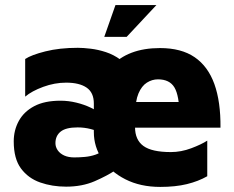

<svg xmlns="http://www.w3.org/2000/svg" viewBox="-20 -711 920 755"><path d="M436 -43Q402 -20 352.5 1.5Q303 23 240 23Q185 23 138 6.5Q91 -10 62.5 -48.5Q34 -87 34 -155Q34 -199 54 -235.5Q74 -272 114.5 -293.5Q155 -315 218 -315Q249 -315 280 -307.5Q311 -300 337 -287.5Q363 -275 377 -261L382 -186Q362 -197 337 -203.5Q312 -210 285 -210Q239 -210 218.5 -193.5Q198 -177 198 -148Q198 -133 207 -120Q216 -107 232.5 -99.5Q249 -92 272 -92Q292 -92 314 -94Q336 -96 356 -103Q376 -110 387 -122ZM349 -191V-304Q349 -347 320.5 -366.5Q292 -386 240 -386Q195 -386 150 -369.5Q105 -353 79 -331V-479Q103 -495 158.5 -509Q214 -523 286 -523Q307 -523 336.5 -519.5Q366 -516 396.5 -506Q427 -496 453.5 -476.5Q480 -457 496 -424.5Q512 -392 512 -343L511 -211Q511 -161 544 -137Q577 -113 652 -113Q692 -113 732 -128Q772 -143 795 -158V-18Q760 2 715 13Q670 24 610 24Q532 24 473 -6Q414 -36 381.5 -85Q349 -134 349 -191ZM349 -245Q349 -376 416 -449Q483 -522 609 -522Q693 -522 745.5 -486Q798 -450 823 -380.5Q848 -311 847 -209H464L445 -310H707L686 -256Q685 -335 666 -367Q647 -399 601 -399Q578 -399 557.5 -386Q537 -373 524.5 -343.5Q512 -314 512 -264ZM390 -566 434 -691H595L478 -566Z"/></svg>

Font: Maven Pro ExtraBold
Style: Regular
Weight: 800
Designer: Joe Prince
Foundry: Joe Prince
Version: Version 2.100